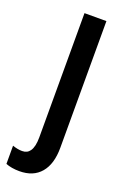

<svg xmlns="http://www.w3.org/2000/svg" viewBox="-184 -589 574 877"><g transform="rotate(20 103.0 -150.0)"><path d="M33.2 240.2Q14.2 240.2 -2.9 237.3Q-20 234.4 -33.2 229V140.6Q-20.5 145 -9 147.2Q2.4 149.4 13.7 149.4Q38.6 149.4 51.3 130.9Q66.4 109.9 66.4 64V-540H172.9V75.7Q172.9 154.8 136.7 197.5Q100.6 240.2 33.2 240.2Z"/></g></svg>

Font: Open Sans
Style: Regular
Weight: 600
Width: 3
Foundry: Ascender Corporation
Version: Version 1.000